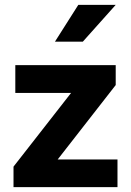

<svg xmlns="http://www.w3.org/2000/svg" viewBox="-20 -770 538 790"><path d="M455.6 -419.4 217.3 -113.8H460.9H463.4V-110.8V-2.9V0H460.9H38.6H35.6V-2.9V-83.5V-84L36.1 -85L272.5 -387.7H45.4H43V-390.6V-499V-502H45.4H453.1H456.1V-499V-420.9V-419.9ZM302.2 -750H456.1L320.8 -598.6H206.1Z"/></svg>

Font: MAUL Bold
Style: Bold
Weight: 700
Designer: MAUL
Version: Version 1.0; 2020; ttfautohint (v1.8.3)